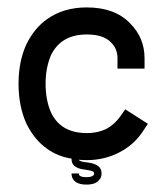

<svg xmlns="http://www.w3.org/2000/svg" viewBox="-20 -432 449 518"><path d="M379 -98 363 -74Q340 -41 304 -22Q263 0 214 0Q203 0 193 -1Q194 4 214 6Q230 8 238 12Q254 19 254 36Q254 47 247 54Q238 66 213 66Q189 66 179 54Q173 47 173 36H193Q193 39 194 41Q199 46 213 46Q227 46 232 41Q234 39 234 36Q234 32 229.5 30Q225 28 212 26Q194 24 188 20Q173 14 173 -4Q136 -10 108 -30Q73 -54 51 -99Q30 -146 30 -206Q30 -266 51 -312Q73 -357 108 -381Q152 -412 214 -412Q290 -412 331 -369Q370 -330 370 -275V-247H297V-275Q297 -301 279 -318Q259 -339 214 -339Q144 -339 117 -282Q103 -248 103 -206Q103 -163 117 -130Q143 -73 214 -73Q246 -73 270 -86Q289 -97 303 -116L318 -137Z"/></svg>

Font: Venice Serif Bold
Style: Regular
Weight: 700
Designer: Bruno Pierini
Foundry: Unio | Creative Solutions
Version: Version 1.000;PS 001.000;hotconv 1.0.70;makeotf.lib2.5.58329